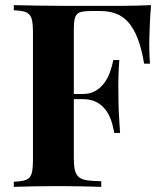

<svg xmlns="http://www.w3.org/2000/svg" viewBox="-20 -728 632 748"><path d="M568.4 -708Q566.4 -685.1 565.2 -662.8Q564 -640.6 563.2 -620.6Q562.5 -600.6 562 -584Q561.5 -567.4 561.5 -556.2Q561.5 -533.7 562.3 -513.9Q563 -494.1 564.5 -480H541.5Q531.7 -538.1 516.6 -577.4Q501.5 -616.7 480.5 -640.6Q459.5 -664.6 432.1 -674.8Q404.8 -685.1 369.6 -685.1H336.4Q314.5 -685.1 301 -682.6Q287.6 -680.2 280.3 -672.9Q272.9 -665.5 270.3 -651.4Q267.6 -637.2 267.6 -613.8V-361.8H302.7Q332.5 -361.8 353.5 -374.8Q374.5 -387.7 388.2 -407.5Q401.9 -427.2 409.7 -450.4Q417.5 -473.6 421.4 -494.1H444.8Q442.4 -460.9 441.7 -437.7Q440.9 -414.6 440.9 -397Q440.9 -384.3 441.2 -373.3Q441.4 -362.3 441.4 -352.1Q441.4 -339.4 441.7 -326.4Q441.9 -313.5 442.6 -297.1Q443.4 -280.8 444.6 -259.5Q445.8 -238.3 447.8 -210H424.8Q420.9 -236.3 412.6 -260Q404.3 -283.7 389.9 -302Q375.5 -320.3 354 -331.1Q332.5 -341.8 302.7 -341.8H267.6V-111.8Q267.6 -82.5 271.7 -64.9Q275.9 -47.4 287.6 -37.8Q299.3 -28.3 320.3 -25.4Q341.3 -22.5 374.5 -22V0Q358.9 -0.5 338.6 -1Q318.4 -1.5 294.7 -2Q271 -2.4 245.1 -2.7Q219.2 -2.9 192.4 -2.9Q148.9 -2.9 107.7 -2Q66.4 -1 33.7 0V-20Q57.6 -21 72.3 -24.4Q86.9 -27.8 95 -36.9Q103 -45.9 105.7 -62.3Q108.4 -78.6 108.4 -106V-602.1Q108.4 -629.4 105.5 -645.8Q102.5 -662.1 94.5 -671.1Q86.4 -680.2 71.8 -683.6Q57.1 -687 33.7 -688V-708Q74.7 -707 121.1 -706.3Q167.5 -705.6 212.2 -705.3Q256.8 -705.1 295.7 -705.1Q334.5 -705.1 359.4 -705.1Q382.3 -705.1 409.2 -705.1Q436 -705.1 463.6 -705.3Q491.2 -705.6 518.3 -706.3Q545.4 -707 568.4 -708Z"/></svg>

Font: SVN-Playfair Display
Style: Bold
Weight: 700
Designer: Claus Eggers Sørensen
Foundry: Claus Eggers Sørensen
Version: Version 1.004;PS 001.004;hotconv 1.0.70;makeotf.lib2.5.58329